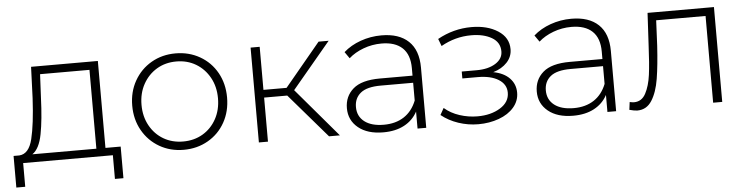

<svg xmlns="http://www.w3.org/2000/svg" viewBox="-41 -667 3764 968"><g transform="rotate(-5 1841.0 -183.0)"><path d="M550 -40V120H507V0H53V120H8V-40H37Q86 -43 104 -116.5Q122 -190 129 -322L135 -480H473V-40ZM103 -40H427V-439H177L171 -319Q167 -210 153 -137Q139 -64 103 -40Z M866 4Q798 4 743.5 -27.5Q689 -59 657.5 -114.5Q626 -170 626 -240Q626 -310 657.5 -365.5Q689 -421 743.5 -452.5Q798 -484 866 -484Q934 -484 989 -452.5Q1044 -421 1075 -365.5Q1106 -310 1106 -240Q1106 -170 1075 -114.5Q1044 -59 989 -27.5Q934 4 866 4ZM866.5 -38Q922 -38 965.5 -63.5Q1009 -89 1034.5 -135Q1060 -181 1060 -240Q1060 -299 1034.5 -345Q1009 -391 965.5 -417Q922 -443 866.5 -443Q811 -443 767.5 -417Q724 -391 698.5 -345Q673 -299 673 -240Q673 -181 698.5 -135Q724 -89 767.5 -63.5Q811 -38 866.5 -38Z M1409 -223H1292V0H1246V-480H1292V-262H1409L1590 -480H1641L1446 -247L1656 0H1601Z M2093 -305V0H2049V-86Q2026 -43 1982 -19.5Q1938 4 1876 4Q1796 4 1749.5 -34Q1703 -72 1703 -133Q1703 -193 1746 -230.5Q1789 -268 1882 -268H2047V-306Q2047 -374 2010.5 -408.5Q1974 -443 1905 -443Q1857 -443 1813 -426.5Q1769 -410 1739 -383L1716 -416Q1752 -448 1802.5 -466Q1853 -484 1908 -484Q1997 -484 2045 -438.5Q2093 -393 2093 -305ZM2047 -142V-232H1883Q1813 -232 1781 -206Q1749 -180 1749 -135Q1749 -88 1784 -61Q1819 -34 1882 -34Q1942 -34 1984 -61.5Q2026 -89 2047 -142Z M2565 -137Q2565 -95 2537 -62.5Q2509 -30 2461 -12.5Q2413 5 2357 5Q2305 5 2256 -11.5Q2207 -28 2170 -58L2189 -92Q2221 -64 2265.5 -49.5Q2310 -35 2356 -35Q2424 -35 2471 -64Q2518 -93 2518 -141Q2518 -183 2479 -207.5Q2440 -232 2374 -232H2296V-267H2372Q2430 -267 2467 -290Q2504 -313 2504 -351Q2504 -397 2463 -421Q2422 -445 2359 -445Q2278 -445 2206 -404L2192 -441Q2273 -486 2364 -486Q2444 -486 2497.5 -451.5Q2551 -417 2551 -358Q2551 -320 2524.5 -291.5Q2498 -263 2454 -250Q2507 -240 2536 -210Q2565 -180 2565 -137Z M3054 -305V0H3010V-86Q2987 -43 2943 -19.5Q2899 4 2837 4Q2757 4 2710.5 -34Q2664 -72 2664 -133Q2664 -193 2707 -230.5Q2750 -268 2843 -268H3008V-306Q3008 -374 2971.5 -408.5Q2935 -443 2866 -443Q2818 -443 2774 -426.5Q2730 -410 2700 -383L2677 -416Q2713 -448 2763.5 -466Q2814 -484 2869 -484Q2958 -484 3006 -438.5Q3054 -393 3054 -305ZM3008 -142V-232H2844Q2774 -232 2742 -206Q2710 -180 2710 -135Q2710 -88 2745 -61Q2780 -34 2843 -34Q2903 -34 2945 -61.5Q2987 -89 3008 -142Z M3591 -480V0H3545V-439H3295L3289 -311Q3283 -212 3272 -144.5Q3261 -77 3234.5 -35.5Q3208 6 3161 6Q3147 6 3121 -1L3126 -40Q3141 -37 3148 -37Q3187 -37 3207 -74.5Q3227 -112 3234.5 -168Q3242 -224 3246 -315L3255 -480Z"/></g></svg>

Font: Montserrat Ace
Style: Light
Weight: 300
Designer: Julieta Ulanovsky
Foundry: Julieta Ulanovsky
Version: Version 1